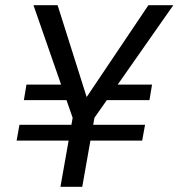

<svg xmlns="http://www.w3.org/2000/svg" viewBox="-20 -720 688 740"><path d="M44 -178 55 -239H539L528 -178ZM285 -334H72L82 -394H285ZM357 -334 377 -394H566L556 -334ZM213 0 260 -266 109 -700H202L314 -346L552 -700H648L344 -266L297 0Z"/></svg>

Font: DM Sans 10pt
Style: Italic
Weight: 400
Italic angle: -10°
Version: Version 4.004;gftools[0.9.30]